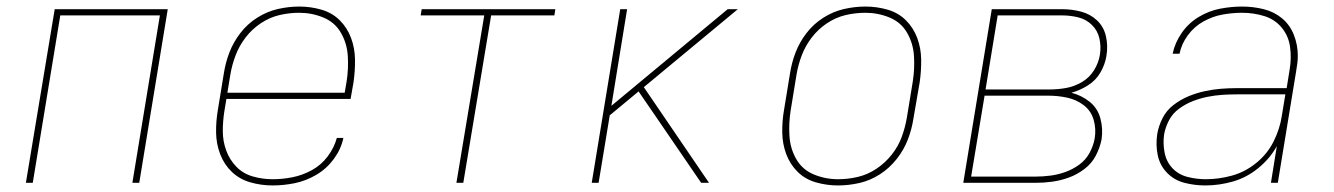

<svg xmlns="http://www.w3.org/2000/svg" viewBox="-20 -558 4072 586"><path d="M59 0H80L164 -511H468L384 0H405L492 -530H147Z M812 8Q846 8 880 1Q914 -6 945.5 -24.5Q977 -43 999 -73Q1021 -103 1028 -137H1008Q1000 -107 980 -80.5Q960 -54 931.5 -38.5Q903 -23 872.5 -17Q842 -11 812 -11Q781 -11 751.5 -19.5Q722 -28 701.5 -49Q681 -70 670.5 -98.5Q660 -127 660 -158Q660 -189 665 -220L671 -256H1050L1059 -307Q1064 -342 1063.5 -376.5Q1063 -411 1051.5 -442Q1040 -473 1017 -496Q994 -519 961 -528.5Q928 -538 894 -538H893Q861 -538 828 -530.5Q795 -523 765 -504Q735 -485 713.5 -457Q692 -429 680 -397.5Q668 -366 663 -333L645 -223Q639 -188 639.5 -153.5Q640 -119 652 -87.5Q664 -56 687.5 -33.5Q711 -11 744 -1.5Q777 8 812 8ZM1032 -275H674L683 -330Q688 -360 699 -389Q710 -418 729.5 -443.5Q749 -469 776 -487Q803 -505 833 -512Q863 -519 893 -519Q932 -519 967 -504.5Q1002 -490 1020.5 -458Q1039 -426 1041.5 -387.5Q1044 -349 1038 -310Z M1373 0H1394L1479 -511H1672L1675 -530H1267L1264 -511H1458Z M1786 0H1807L1841 -206L1929 -279L1990 -190L2120 0H2144L1945 -292L2232 -530H2201L1846 -235L1894 -530H1873Z M2537 8H2538Q2570 8 2603 0.5Q2636 -7 2665.5 -26Q2695 -45 2717 -73Q2739 -101 2751 -132.5Q2763 -164 2768 -197L2787 -307Q2792 -342 2791.5 -376.5Q2791 -411 2779.5 -442Q2768 -473 2745 -496Q2722 -519 2689 -528.5Q2656 -538 2622 -538H2621Q2589 -538 2556 -530.5Q2523 -523 2493 -504Q2463 -485 2441.5 -457Q2420 -429 2408 -397.5Q2396 -366 2391 -333L2373 -223Q2367 -189 2367.5 -154Q2368 -119 2379.5 -88Q2391 -57 2414 -34Q2437 -11 2470 -1.5Q2503 8 2537 8ZM2538 -11Q2499 -11 2464 -25.5Q2429 -40 2410.5 -72Q2392 -104 2389.5 -142.5Q2387 -181 2393 -220L2411 -330Q2416 -360 2427 -389Q2438 -418 2457.5 -443.5Q2477 -469 2504 -487Q2531 -505 2561 -512Q2591 -519 2621 -519Q2660 -519 2695 -504.5Q2730 -490 2748.5 -458Q2767 -426 2769.5 -387.5Q2772 -349 2766 -310L2748 -200Q2743 -170 2732.5 -141Q2722 -112 2702 -86.5Q2682 -61 2655 -43Q2628 -25 2598 -18Q2568 -11 2538 -11Z M2920 0H3141Q3166 0 3191.5 -3.5Q3217 -7 3242 -16Q3267 -25 3289.5 -42Q3312 -59 3324.5 -83Q3337 -107 3342 -132Q3347 -165 3338.5 -196.5Q3330 -228 3305.5 -247.5Q3281 -267 3250 -275Q3276 -282 3300.5 -297.5Q3325 -313 3339 -337.5Q3353 -362 3357 -388Q3362 -418 3355.5 -447Q3349 -476 3328.5 -495.5Q3308 -515 3279.5 -522.5Q3251 -530 3221 -530H3007ZM2988 -285 3025 -511H3221Q3247 -511 3271 -505Q3295 -499 3312.5 -482Q3330 -465 3335.5 -440.5Q3341 -416 3337 -391Q3333 -366 3319 -343.5Q3305 -321 3282 -307.5Q3259 -294 3234 -289.5Q3209 -285 3185 -285ZM2944 -19 2985 -266H3180Q3209 -266 3237 -260Q3265 -254 3287.5 -237Q3310 -220 3318 -192Q3326 -164 3321 -135Q3317 -113 3305.5 -91.5Q3294 -70 3274 -55.5Q3254 -41 3231.5 -33Q3209 -25 3186 -22Q3163 -19 3140 -19Z M3659 8Q3701 8 3743 -4Q3785 -16 3820.5 -45Q3856 -74 3877 -112L3859 0H3880L3936 -341Q3938 -353 3939.5 -364.5Q3941 -376 3941 -388Q3941 -421 3929 -451.5Q3917 -482 3893 -502Q3869 -522 3837 -530Q3805 -538 3771 -538Q3738 -538 3704 -531.5Q3670 -525 3639 -506.5Q3608 -488 3587 -458Q3566 -428 3559 -394H3580Q3586 -424 3605.5 -450.5Q3625 -477 3653 -492.5Q3681 -508 3711 -513.5Q3741 -519 3771 -519Q3806 -519 3838.5 -509Q3871 -499 3892 -473.5Q3913 -448 3917.5 -414Q3922 -380 3916 -345L3907 -289H3755Q3730 -289 3705.5 -287Q3681 -285 3656 -279.5Q3631 -274 3607 -264Q3583 -254 3561.5 -237.5Q3540 -221 3528 -197Q3516 -173 3512 -149Q3507 -116 3513.5 -84.5Q3520 -53 3542 -30.5Q3564 -8 3595 0Q3626 8 3659 8ZM3660 -11Q3632 -11 3604.5 -18Q3577 -25 3558.5 -44.5Q3540 -64 3534.5 -92Q3529 -120 3533 -148Q3537 -170 3548 -191Q3559 -212 3579 -226.5Q3599 -241 3621 -249.5Q3643 -258 3665.5 -262.5Q3688 -267 3710 -268.5Q3732 -270 3755 -270H3903L3892 -203Q3886 -164 3867 -126Q3848 -88 3814 -60.5Q3780 -33 3740 -22Q3700 -11 3660 -11Z"/></svg>

Font: Iosevka Sparkle Thin Oblique
Style: Regular
Weight: 100
Italic angle: -9°
Designer: Belleve Invis
Foundry: Belleve Invis
Version: Version 4.5.0; ttfautohint (v1.8.3)